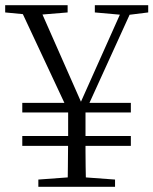

<svg xmlns="http://www.w3.org/2000/svg" viewBox="-25 -721 592 741"><path d="M292 -262 253 -261 47 -701H123L296 -309H280L285 -323L454 -701H492ZM99 -663 -5 -673V-701H236V-673L115 -663ZM259 -38H283L419 -28V0H123V-28ZM238 -191V-314H305V-191Q305 -163 305 -137Q305 -111 305.5 -79Q306 -47 307 0H236Q237 -47 237 -79Q237 -111 237.5 -137Q238 -163 238 -191ZM453 -663 341 -673V-701H547V-673L467 -663ZM61 -158V-196H480V-158ZM61 -287V-324H480V-287Z"/></svg>

Font: Noto Serif KR ExtraLight Light
Style: Regular
Weight: 300
Version: Version 2.003-H1;hotconv 1.1.1;makeotfexe 2.6.0